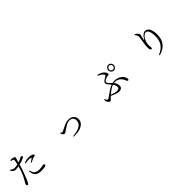

<svg xmlns="http://www.w3.org/2000/svg" viewBox="557 -2801 4885 4885"><g transform="rotate(-45 3000.0 -358.5)"><path d="M169.9 14.6Q158.2 14.6 150.9 3.4Q143.6 -7.8 143.6 -23.9Q143.6 -40 157.2 -63.5Q162.1 -72.3 165 -78.1Q251 -211.9 306.6 -375Q324.2 -425.8 340.8 -488.3Q285.2 -476.6 236.3 -476.6Q193.4 -476.6 165 -496.1Q131.8 -517.6 110.4 -568.4L126 -581.1Q157.2 -551.8 179.7 -541Q205.1 -527.3 236.3 -527.3Q290 -527.3 354.5 -542Q374 -622.1 377.9 -664.1Q378.9 -679.7 375 -687.5Q371.1 -695.3 358.4 -702.1Q323.2 -712.9 300.8 -717.8L302.7 -739.3Q335 -747.1 360.4 -746.1Q386.7 -744.1 418 -730.5Q450.2 -714.8 451.2 -700.2Q451.2 -690.4 440.4 -661.1Q431.6 -638.7 427.7 -625.5Q423.8 -612.3 415 -575.2Q412.1 -564.5 410.2 -558.6Q474.6 -581.1 524.4 -608.4Q526.4 -609.4 531.2 -612.3Q548.8 -621.1 555.7 -621.1Q569.3 -621.1 581.1 -614.3Q594.7 -606.4 594.7 -594.7Q594.7 -581.1 585.4 -572.3Q576.2 -563.5 550.8 -552.7Q500 -528.3 393.6 -500Q373 -425.8 349.6 -358.4Q264.6 -108.4 209 -15.6Q199.2 1 190.9 7.8Q182.6 14.6 169.9 14.6ZM677.7 6.8Q500 6.8 460.9 -108.4Q443.4 -148.4 441.4 -212.9L462.9 -214.8Q476.6 -155.3 494.1 -126Q539.1 -53.7 659.2 -53.7Q717.8 -53.7 774.4 -67.4Q796.9 -72.3 805.7 -72.3Q822.3 -72.3 835 -64.5Q849.6 -54.7 849.6 -40Q849.6 -15.6 799.8 -4.9Q743.2 6.8 677.7 6.8ZM641.6 -317.4 629.9 -334Q709 -385.7 725.6 -402.3Q735.4 -411.1 721.7 -416Q692.4 -426.8 641.6 -426.8Q579.1 -426.8 520.5 -412.1L514.6 -434.6Q598.6 -468.8 678.7 -468.8Q752 -468.8 801.8 -446.3Q834 -427.7 834 -404.3Q834 -383.8 796.9 -380.9Q768.6 -377.9 743.2 -366.2Q720.7 -357.4 661.1 -327.1Q647.5 -320.3 641.6 -317.4Z M1868.2 -28.3 1866.2 -48.8Q2019.5 -58.6 2108.4 -107.4Q2212.9 -164.1 2212.9 -269.5Q2212.9 -328.1 2176.8 -363.8Q2140.6 -399.4 2077.1 -399.4Q2028.3 -399.4 1964.8 -366.2Q1928.7 -347.7 1870.1 -306.6Q1855.5 -296.9 1849.6 -293Q1837.9 -285.2 1819.3 -272.5Q1779.3 -243.2 1762.7 -243.2Q1745.1 -243.2 1724.6 -258.8Q1705.1 -274.4 1695.3 -292Q1687.5 -307.6 1685.5 -335.9L1696.3 -341.8Q1718.8 -314.5 1741.2 -314.5Q1760.7 -314.5 1796.9 -333Q1806.6 -337.9 1827.1 -348.6Q1900.4 -387.7 1943.4 -404.3Q2017.6 -432.6 2078.1 -432.6Q2168 -432.6 2222.7 -379.9Q2272.5 -331.1 2272.5 -259.8Q2272.5 -134.8 2145.5 -71.3Q2097.7 -45.9 2021.5 -35.2Q1950.2 -24.4 1868.2 -28.3Z M3164.1 -4.9Q3140.6 -4.9 3111.3 -37.1Q3079.1 -72.3 3079.1 -104.5Q3079.1 -130.9 3084 -149.4L3102.5 -150.4Q3108.4 -122.1 3122.6 -102.1Q3136.7 -82 3151.4 -82Q3161.1 -82 3175.8 -89.8Q3190.4 -97.7 3227.5 -123Q3234.4 -127.9 3247.1 -136.7Q3327.1 -195.3 3366.2 -219.7Q3431.6 -261.7 3486.3 -281.2Q3478.5 -290 3463.9 -306.6Q3427.7 -346.7 3414.1 -367.2Q3391.6 -399.4 3391.6 -424.8Q3391.6 -453.1 3427.7 -484.4Q3449.2 -502 3498 -531.2Q3519.5 -544.9 3527.3 -549.8Q3540 -559.6 3542 -566.9Q3543.9 -574.2 3536.1 -587.9Q3507.8 -643.6 3391.6 -690.4L3402.3 -712.9Q3483.4 -695.3 3528.3 -667Q3569.3 -643.6 3593.8 -609.4Q3620.1 -573.2 3620.1 -535.2Q3620.1 -520.5 3606.4 -514.6Q3597.7 -511.7 3572.3 -508.8Q3552.7 -506.8 3543 -504.9Q3504.9 -496.1 3470.7 -476.6Q3427.7 -450.2 3427.7 -423.8Q3427.7 -403.3 3455.1 -372.1Q3470.7 -353.5 3510.7 -315.4Q3525.4 -301.8 3532.2 -294.9Q3569.3 -303.7 3608.4 -303.7Q3688.5 -303.7 3757.8 -266.6Q3819.3 -233.4 3850.6 -184.6Q3883.8 -133.8 3883.8 -95.7Q3883.8 -59.6 3853.5 -59.6Q3832 -59.6 3812.5 -113.3Q3786.1 -181.6 3734.4 -223.6Q3675.8 -272.5 3598.6 -272.5Q3575.2 -272.5 3555.7 -268.6Q3612.3 -197.3 3612.3 -117.2Q3612.3 -69.3 3581.1 -43.9Q3551.8 -20.5 3501 -20.5Q3447.3 -20.5 3390.6 -43.9Q3319.3 -69.3 3269.5 -95.7L3236.3 -66.4Q3225.6 -55.7 3209 -36.1Q3194.3 -19.5 3187.5 -13.7Q3176.8 -4.9 3164.1 -4.9ZM3468.8 -71.3Q3553.7 -71.3 3553.7 -135.7Q3553.7 -191.4 3506.8 -256.8Q3418.9 -226.6 3292 -115.2Q3399.4 -71.3 3468.8 -71.3ZM3780.3 -700.2Q3820.3 -700.2 3849.1 -670.4Q3877.9 -640.6 3877.9 -598.6Q3877.9 -556.6 3849.1 -526.4Q3820.3 -496.1 3779.8 -496.1Q3739.3 -496.1 3710.4 -525.9Q3681.6 -555.7 3681.6 -598.1Q3681.6 -640.6 3710.4 -670.4Q3739.3 -700.2 3780.3 -700.2ZM3780.3 -528.3Q3808.6 -528.3 3828.1 -548.8Q3847.7 -569.3 3847.7 -598.6Q3847.7 -627.9 3828.1 -648.4Q3808.6 -668.9 3779.8 -668.9Q3751 -668.9 3731.4 -648.4Q3711.9 -627.9 3711.9 -598.6Q3711.9 -569.3 3731.4 -548.8Q3751 -528.3 3780.3 -528.3Z M4881.8 55.7 4872.1 34.2Q5026.4 -29.3 5090.8 -137.7Q5145.5 -227.5 5145.5 -367.2Q5145.5 -480.5 5117.2 -545.9Q5088.9 -611.3 5041 -611.3Q5007.8 -611.3 4970.2 -581.5Q4932.6 -551.8 4909.2 -505.9Q4862.3 -412.1 4862.3 -327.1Q4862.3 -306.6 4865.2 -273.4Q4867.2 -246.1 4867.2 -231.9Q4867.2 -217.8 4859.9 -209.5Q4852.5 -201.2 4841.8 -201.2Q4820.3 -201.2 4810.5 -224.6Q4796.9 -252 4796.9 -311.5Q4796.9 -371.1 4824.2 -529.3Q4839.8 -623 4839.8 -644.5Q4839.8 -679.7 4828.1 -704.1Q4818.4 -724.6 4788.1 -760.7L4799.8 -773.4Q4827.1 -764.6 4843.8 -752Q4868.2 -735.4 4886.7 -708Q4904.3 -682.6 4904.3 -666Q4904.3 -652.3 4897.5 -629.9Q4893.6 -618.2 4891.6 -611.3Q4883.8 -585 4873 -529.3Q4872.1 -520.5 4871.1 -516.6Q4868.2 -501 4872.6 -500.5Q4877 -500 4884.8 -514.6Q4918 -574.2 4961.9 -610.4Q5006.8 -648.4 5049.8 -648.4Q5128.9 -648.4 5170.9 -567.4Q5209 -491.2 5209 -360.4Q5209 -32.2 4881.8 55.7Z"/></g></svg>

Font: Bpmf GenRyu Min R
Style: R
Weight: 400
Foundry: But Ko
Version: Version 1.320